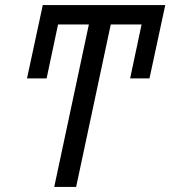

<svg xmlns="http://www.w3.org/2000/svg" viewBox="-20 -734 669 754"><path d="M193 0H279L415 -638H536L491 -426H567L629 -714H148L86 -426H163L208 -638H329Z"/></svg>

Font: Noto Sans SemiCondensed
Style: Italic
Weight: 400
Width: 4
Italic angle: -12°
Designer: Monotype Design Team
Foundry: Monotype Imaging Inc.
Version: Version 2.013